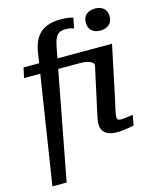

<svg xmlns="http://www.w3.org/2000/svg" viewBox="-143 -876 983 1199"><g transform="rotate(-15 349.0 -276.0)"><path d="M375 -701Q351 -701 335.5 -692Q320 -683 310.5 -662.5Q301 -642 294 -606L136 226H44L173 -602Q179 -646 194.5 -678Q210 -710 234 -730Q258 -750 290 -759Q322 -768 362 -768Q390 -768 412 -765Q434 -762 443 -758L430 -692Q422 -695 408 -698Q394 -701 375 -701ZM496 -433Q498 -445 488 -453.5Q478 -462 459 -467.5Q440 -473 414 -473H48L62 -538H634L565 -210Q557 -173 551 -148Q545 -123 543 -109Q541 -95 541 -88Q541 -77 547 -72Q553 -67 566 -67Q580 -67 594 -69Q608 -71 621.5 -73Q635 -75 644 -76L632 -10Q617 -7 599 -3.5Q581 0 561 2Q541 4 520 4Q491 4 469 -4.5Q447 -13 434.5 -30.5Q422 -48 422 -74Q422 -88 425 -104Q428 -120 433.5 -147Q439 -174 449 -218ZM586 -636Q552 -636 531 -654Q510 -672 510 -707Q510 -742 531.5 -760Q553 -778 588 -778Q622 -778 643 -760Q664 -742 664 -708Q664 -673 642.5 -654.5Q621 -636 586 -636Z"/></g></svg>

Font: Roboto Serif Medium
Style: Italic
Weight: 500
Italic angle: -10°
Designer: Greg Gazdowicz
Foundry: Commercial Type
Version: Version 1.008